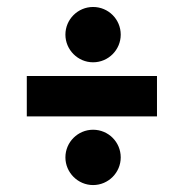

<svg xmlns="http://www.w3.org/2000/svg" viewBox="-20 -593 530 556"><path d="M169.4 -492.7C169.4 -448.7 205.6 -412.6 249.5 -412.6C293.9 -412.6 329.6 -448.7 329.6 -492.7C329.6 -537.1 293.9 -572.8 249.5 -572.8C205.6 -572.8 169.4 -537.1 169.4 -492.7ZM169.4 -137.2C169.4 -93.3 205.6 -57.1 249.5 -57.1C293.9 -57.1 329.6 -93.3 329.6 -137.2C329.6 -181.6 293.9 -217.3 249.5 -217.3C205.6 -217.3 169.4 -181.6 169.4 -137.2ZM57.6 -373V-255.9H434.6V-373Z"/></svg>

Font: Tuffy
Style: Bold
Weight: 700
Designer: Thatcher Ulrich, Karoly Barta, Michael Everson
Version: Version 001.270